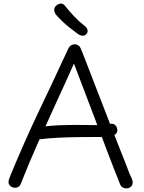

<svg xmlns="http://www.w3.org/2000/svg" viewBox="-20 -1037 804 1075"><path d="M98 -12Q94 1 84.5 8Q75 15 61 14Q48 13 37 3.5Q26 -6 28 -21Q28 -27 31 -34.5Q34 -42 41 -61Q77 -148 114.5 -233Q152 -318 192.5 -403.5Q233 -489 275.5 -578.5Q318 -668 362 -764Q367 -775 375.5 -781.5Q384 -788 397 -789Q410 -789 420 -781.5Q430 -774 434 -760Q440 -748 456.5 -704.5Q473 -661 497.5 -598Q522 -535 550.5 -461.5Q579 -388 607.5 -314Q636 -240 662 -175.5Q688 -111 705 -65Q710 -55 716.5 -40Q723 -25 723 -17Q723 0 712 9Q701 18 687 18Q678 18 667.5 12.5Q657 7 653 -4Q617 -93 581 -188.5Q545 -284 510 -376Q475 -468 445 -547Q415 -626 394 -681Q345 -571 293.5 -459.5Q242 -348 192 -236Q142 -124 98 -12ZM154 -290Q154 -300 161 -306.5Q168 -313 178 -317.5Q188 -322 199 -324Q221 -329 261.5 -332.5Q302 -336 356.5 -337Q411 -338 472 -337Q491 -336 510 -336.5Q529 -337 545 -338Q561 -339 574.5 -340.5Q588 -342 599 -344Q617 -346 627 -334.5Q637 -323 637 -308Q637 -295 628.5 -287Q620 -279 606.5 -275.5Q593 -272 578 -271Q563 -270 550 -270Q492 -270 430.5 -269.5Q369 -269 308 -266Q247 -263 191 -256Q180 -255 167 -265.5Q154 -276 154 -290ZM416 -847Q392 -865 369.5 -882.5Q347 -900 328 -918.5Q309 -937 294 -954Q283 -970 283.5 -982.5Q284 -995 294 -1005Q305 -1015 319 -1017Q333 -1019 346 -1002Q366 -976 395.5 -945Q425 -914 454 -892Q466 -883 469.5 -870.5Q473 -858 465 -848Q455 -836 442 -837Q429 -838 416 -847Z"/></svg>

Font: Playpen Sans Light
Style: Regular
Weight: 300
Designer: Laura Meseguer, Veronika Burian, José Scaglione
Foundry: TypeTogether
Version: Version 1.001